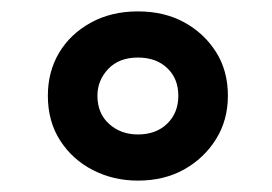

<svg xmlns="http://www.w3.org/2000/svg" viewBox="-20 -587 478 337"><path d="M222 -270Q179 -270 143 -288.5Q107 -307 85.5 -340.5Q64 -374 64 -419Q64 -461 83.5 -494Q103 -527 139 -547Q175 -567 222 -567Q268 -567 303 -548Q338 -529 359 -496Q380 -463 380 -419Q380 -376 359 -342.5Q338 -309 303 -289.5Q268 -270 222 -270ZM222 -351Q254 -351 273.5 -370Q293 -389 293 -419Q293 -449 273.5 -467.5Q254 -486 222 -486Q189 -486 170 -466Q151 -446 151 -419Q151 -388 171.5 -369.5Q192 -351 222 -351Z"/></svg>

Font: Noto Sans Devanagari SemiBold
Style: Regular
Weight: 600
Version: Version 2.003